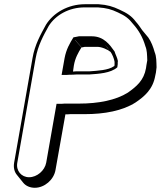

<svg xmlns="http://www.w3.org/2000/svg" viewBox="-20 -754 762 910"><path d="M145 136C191 136 235 98 243 52L290 -212C297 -212 305 -212 313 -213H382C475 -213 561 -229 622 -268C665 -297 705 -331 716 -396L719 -410C720 -418 721 -426 722 -435C721 -463 722 -485 713 -507C706 -532 697 -556 683 -576L654 -611C645 -624 635 -639 624 -651C604 -678 582 -692 547 -708C515 -723 490 -731 447 -734H383C302 -734 233 -693 198 -637C173 -591 145 -543 134 -478L47 17C43 40 48 61 61 76L90 112C102 127 122 136 145 136ZM520 -440C493 -421 444 -419 405 -416H354C345 -416 336 -416 328 -415H326L330 -443C336 -479 351 -505 366 -529L336 -564H337L367 -529C372 -530 376 -531 382 -532H441C462 -532 491 -519 504 -508C512 -497 521 -476 523 -461V-459V-449C523 -446 523 -440 520 -440ZM499 -515 478 -541C486 -533 493 -524 499 -515ZM326 -400C334 -401 343 -401 352 -401H403C446 -404 505 -407 536 -435L538 -450V-461L539 -464C536 -481 527 -496 523 -510C501 -541 473 -582 415 -582H354L339 -579L328 -577C311 -549 294 -521 286 -478L272 -399H297C306 -400 316 -400 326 -400ZM263 -262H248L199 17C192 55 155 86 118 86C81 86 55 55 62 17L149 -478C160 -539 186 -586 211 -631C243 -682 306 -719 381 -719H444C486 -716 507 -710 539 -695C574 -679 591 -666 611 -640C637 -611 657 -577 669 -535C677 -516 677 -495 678 -468C677 -460 675 -452 674 -445L672 -431C662 -373 627 -344 586 -315C529 -279 446 -263 355 -263H286C278 -262 270 -262 263 -262Z"/></svg>

Font: Blanket
Style: PosterObl
Weight: 900
Foundry: Cannot Into Space Fonts
Version: Version 0.9